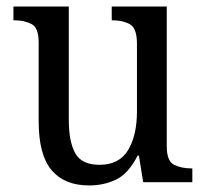

<svg xmlns="http://www.w3.org/2000/svg" viewBox="-20 -556 629 586"><path d="M252 10Q177 10 137.5 -36.5Q98 -83 98 -186V-427Q98 -471 76.5 -482.5Q55 -494 24 -494H21V-536H190V-190Q190 -124 209.5 -88.5Q229 -53 284 -53Q344 -53 371 -98Q398 -143 398 -216V-422Q398 -470 376.5 -482Q355 -494 324 -494H321V-536H489V-109Q489 -64 511.5 -53Q534 -42 564 -42H567V0H417L404 -81H400Q372 -26 334.5 -8Q297 10 252 10Z"/></svg>

Font: Noto Serif Tamil SemiCondensed
Style: Italic
Weight: 400
Width: 4
Italic angle: -12°
Designer: Indian Type Foundry, Tom Grace, and the Monotype Design Team
Foundry: Monotype Imaging Inc.
Version: Version 2.003; ttfautohint (v1.8.4.7-5d5b)